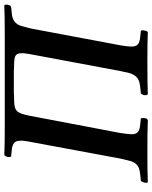

<svg xmlns="http://www.w3.org/2000/svg" viewBox="70 -756 688 867"><g transform="rotate(-90 413.5 -322.0)"><path d="M209 -540Q213.4 -562.5 211.9 -577.1Q211.4 -594.2 202.1 -601.8Q192.9 -609.4 175.8 -611.8Q172.4 -612.3 165.5 -612.8Q158.7 -613.3 154.8 -613.8Q152.8 -613.8 148.2 -614.5Q143.6 -615.2 141.1 -615.2Q138.2 -618.2 138.2 -624Q138.2 -637.2 147 -646Q194.8 -644 276.9 -644H293.9H683.1Q770.5 -644 824.2 -646Q829.1 -637.7 824.2 -624Q822.3 -617.7 817.9 -616.2Q815.9 -615.7 813 -615.2Q810.1 -614.7 807.6 -614.3Q805.2 -613.8 803.2 -613.8Q799.3 -613.3 792.5 -612.8Q785.6 -612.3 782.2 -611.8Q742.7 -606.9 731 -571.8Q719.7 -531.2 717.8 -521L642.1 -117.2Q637.2 -86.9 637.2 -71.8Q637.2 -52.7 646 -44.2Q654.8 -35.6 673.8 -33.2Q677.2 -32.7 683.8 -32Q690.4 -31.2 693.8 -30.8Q695.8 -30.8 700.7 -30.3Q705.6 -29.8 708 -29.8Q710.9 -26.9 710.9 -21Q709.5 -13.7 708 -4.9Q706.5 -1 702.1 2Q658.2 0 574.2 0Q471.7 0 420.9 2V1Q414.6 -7.3 419.9 -21Q422.9 -27.3 426.8 -29.8Q429.2 -29.8 434.3 -30.3Q439.5 -30.8 441.9 -30.8Q444.8 -31.2 451.2 -32Q457.5 -32.7 460.9 -33.2Q484.4 -35.6 498 -47.6Q511.7 -59.6 519 -85.9Q520.5 -92.8 522.9 -105.2Q525.4 -117.7 526.9 -123L604 -535.2Q608.4 -560.5 606.9 -574.2Q605.5 -597.2 581.1 -600.1Q568.8 -602.1 541 -602.1Q536.1 -603 526.9 -603H428.2Q418.9 -603 414.1 -602.1Q385.3 -602.1 372.1 -600.1Q354.5 -597.7 345.2 -587.9Q335.9 -578.1 330.1 -554.2Q326.7 -543 323.2 -522.9L247.1 -123Q243.7 -104.5 241.2 -71.8Q241.2 -52.7 250 -44.2Q258.8 -35.6 277.8 -33.2Q281.2 -32.7 287.8 -32Q294.4 -31.2 297.9 -30.8Q299.8 -30.8 304.7 -30.3Q309.6 -29.8 312 -29.8Q314.9 -26.9 314.9 -21Q314.9 -16.6 313 -4.9Q310.1 -1 306.2 2Q256.3 0 167 0H157.2Q70.8 0 24.9 2Q22 -1 22 -4.9Q22 -11.2 24.7 -19.3Q27.3 -27.3 32.2 -29.8Q34.7 -29.8 39.3 -30.3Q43.9 -30.8 45.9 -30.8Q49.3 -31.2 55.9 -32Q62.5 -32.7 65.9 -33.2Q86.9 -35.6 99.4 -44.4Q111.8 -53.2 119.1 -71.8Q129.9 -113.3 131.8 -124Z"/></g></svg>

Font: Common Serif SemiBold
Style: Italic
Weight: 600
Italic angle: -12°
Designer: Philipp H. Poll, Khaled Hosny
Foundry: Stefan Peev, Context Ltd.
Version: Version 1.026